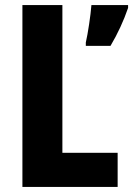

<svg xmlns="http://www.w3.org/2000/svg" viewBox="-20 -734 523 754"><path d="M68 0H442V-134H225V-714H68ZM483 -703V-714H339C336 -674 325 -601 317 -567V-554H414C442 -601 466 -653 483 -703Z"/></svg>

Font: Noto Sans Georgian Condensed ExtraBold
Style: Regular
Weight: 800
Width: 3
Designer: Monotype Design Team, Akaki Razmadze
Foundry: Google LLC
Version: Version 2.005